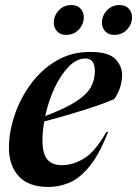

<svg xmlns="http://www.w3.org/2000/svg" viewBox="-20 -730 544 762"><path d="M409 -206.5Q374.5 -118 336.2 -70.8Q298 -23.5 257 -5.8Q216 12 172 12Q93.5 12 54.5 -30.5Q15.5 -73 15.5 -143.5Q15.5 -205.5 37.8 -272.2Q60 -339 102 -396.2Q144 -453.5 203.5 -488.8Q263 -524 338 -524Q410 -524 437.2 -496.2Q464.5 -468.5 464.5 -432.5Q464.5 -408 456.8 -383.5Q449 -359 433.5 -337Q406.5 -324.5 361.5 -309.2Q316.5 -294 262.8 -278Q209 -262 155.5 -248Q148.5 -208.5 148.5 -172Q148.5 -120.5 167.5 -97.5Q186.5 -74.5 226 -74.5Q269 -74.5 313.2 -101Q357.5 -127.5 402.5 -207ZM319.5 -498Q284.5 -498 252.5 -465.2Q220.5 -432.5 196.2 -380.2Q172 -328 159.5 -269.5Q239 -299.5 281.8 -327.2Q324.5 -355 340.5 -384.2Q356.5 -413.5 356.5 -447Q356.5 -498 319.5 -498ZM242 -591.5Q219.5 -591.5 206.5 -605.8Q193.5 -620 193.5 -639.5Q193.5 -667.5 213.2 -688.8Q233 -710 264 -710Q286.5 -710 299.5 -695.8Q312.5 -681.5 312.5 -662Q312.5 -634 293 -612.8Q273.5 -591.5 242 -591.5ZM433.5 -591.5Q410.5 -591.5 397.5 -605.8Q384.5 -620 384.5 -639.5Q384.5 -667.5 404.2 -688.8Q424 -710 455 -710Q478 -710 491 -695.8Q504 -681.5 504 -662Q504 -634 484.2 -612.8Q464.5 -591.5 433.5 -591.5Z"/></svg>

Font: Newsreader Display SemiBold
Style: Italic
Weight: 600
Italic angle: -17°
Designer: Hugues Gentile
Foundry: Production Type
Version: Version 1.001